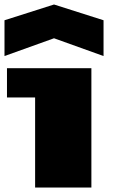

<svg xmlns="http://www.w3.org/2000/svg" viewBox="-20 -833 530 853"><path d="M0 -584V-743L220 -813L440 -743V-584L220 -663ZM11 -400V-530H386V0H136V-400Z"/></svg>

Font: Stalin One
Style: Regular
Weight: 400
Designer: Jovanny Lemonad
Foundry: Alexey Maslov, Jovanny Lemonad
Version: Version 3.002; ttfautohint (v0.91) -l 8 -r 50 -G 200 -x 0 -w